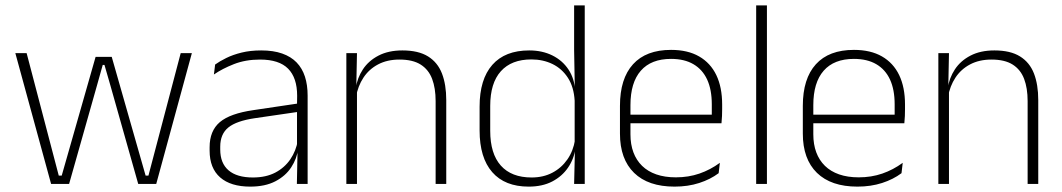

<svg xmlns="http://www.w3.org/2000/svg" viewBox="-20 -684 3950 714"><path d="M170 0 37 -486.5H79L198.5 -31H209.5L335.5 -472.5H395.5L521.5 -31H532L652 -486.5H693.5L561 0H494L390 -368L368.5 -442.5H362L341 -367.5L237 0Z M1084 0 1086.5 -125 1084.5 -131.5V-290L1085 -328Q1085 -394.5 1051.5 -428.5Q1018 -462.5 947 -462.5Q893 -462.5 849.8 -445.5Q806.5 -428.5 775.5 -407L780 -444Q796.5 -456 821.2 -468.2Q846 -480.5 878.5 -488.5Q911 -496.5 951.5 -496.5Q996.5 -496.5 1029.2 -485Q1062 -473.5 1083 -451.8Q1104 -430 1114 -399Q1124 -368 1124 -328.5V0ZM910.5 10Q838 10 798.8 -24.2Q759.5 -58.5 759.5 -124V-136.5Q759.5 -197.5 797.5 -229.8Q835.5 -262 922.5 -274.5L1094 -300L1096 -269L928 -244.5Q859.5 -234.5 829.2 -210Q799 -185.5 799 -138.5V-128Q799 -77 830 -50.5Q861 -24 920.5 -24Q969 -24 1003.8 -42.2Q1038.5 -60.5 1059.8 -91.8Q1081 -123 1087.5 -162L1098 -131H1089Q1084 -94 1063 -61.8Q1042 -29.5 1004 -9.8Q966 10 910.5 10Z M1600 0V-308Q1600 -356 1587 -390.5Q1574 -425 1544.5 -443.8Q1515 -462.5 1465.5 -462.5Q1420 -462.5 1386 -444.5Q1352 -426.5 1331.5 -395.2Q1311 -364 1304 -324L1293 -356H1303Q1308.5 -394 1329.5 -426Q1350.5 -458 1387.5 -477.2Q1424.5 -496.5 1476.5 -496.5Q1536 -496.5 1571.8 -474.2Q1607.5 -452 1623.5 -410.8Q1639.5 -369.5 1639.5 -311.5V0ZM1268 0V-486.5H1307.5L1305 -362.5L1307.5 -361V0Z M1946 10Q1857.5 10 1810.5 -43.8Q1763.5 -97.5 1763.5 -199V-287.5Q1763.5 -389 1810.8 -442.8Q1858 -496.5 1948 -496.5Q1996.5 -496.5 2034.2 -477.8Q2072 -459 2094.2 -425.2Q2116.5 -391.5 2119 -345.5H2132L2117 -309.5Q2114 -360.5 2092 -394.5Q2070 -428.5 2034.8 -445.8Q1999.5 -463 1956 -463Q1882 -463 1842.5 -419Q1803 -375 1803 -290V-197.5Q1803 -112.5 1842.5 -68.2Q1882 -24 1957 -24Q2000.5 -24 2034.2 -41.8Q2068 -59.5 2090 -91.2Q2112 -123 2118.5 -164.5L2131.5 -132.5H2120Q2114.5 -93 2092.5 -60.8Q2070.5 -28.5 2033.8 -9.2Q1997 10 1946 10ZM2115 0 2118 -126.5 2117 -140V-347L2117.5 -359L2115 -497.5V-664H2154.5V0Z M2488.5 10Q2390.5 10 2338 -41.2Q2285.5 -92.5 2285.5 -187V-290.5Q2285.5 -391.5 2334 -445Q2382.5 -498.5 2475.5 -498.5Q2537.5 -498.5 2579.8 -474.2Q2622 -450 2643.8 -404.8Q2665.5 -359.5 2665.5 -295.5V-278Q2665.5 -265.5 2665 -252.8Q2664.5 -240 2663 -225.5H2626.5Q2627 -245.5 2627 -263.2Q2627 -281 2627 -296Q2627 -350.5 2609.8 -388Q2592.5 -425.5 2558.8 -445.2Q2525 -465 2475.5 -465Q2401.5 -465 2363 -421Q2324.5 -377 2324.5 -293V-245V-239V-184.5Q2324.5 -147 2335.5 -117.5Q2346.5 -88 2367.8 -67.2Q2389 -46.5 2420.5 -35.5Q2452 -24.5 2493.5 -24.5Q2540.5 -24.5 2581 -38.5Q2621.5 -52.5 2657 -78.5L2652.5 -40Q2622 -17 2580.2 -3.5Q2538.5 10 2488.5 10ZM2305.5 -225.5V-257.5H2653V-225.5Z M2792 0V-664H2832V0Z M3168.5 10Q3070.5 10 3018 -41.2Q2965.5 -92.5 2965.5 -187V-290.5Q2965.5 -391.5 3014 -445Q3062.5 -498.5 3155.5 -498.5Q3217.5 -498.5 3259.8 -474.2Q3302 -450 3323.8 -404.8Q3345.5 -359.5 3345.5 -295.5V-278Q3345.5 -265.5 3345 -252.8Q3344.5 -240 3343 -225.5H3306.5Q3307 -245.5 3307 -263.2Q3307 -281 3307 -296Q3307 -350.5 3289.8 -388Q3272.5 -425.5 3238.8 -445.2Q3205 -465 3155.5 -465Q3081.5 -465 3043 -421Q3004.5 -377 3004.5 -293V-245V-239V-184.5Q3004.5 -147 3015.5 -117.5Q3026.5 -88 3047.8 -67.2Q3069 -46.5 3100.5 -35.5Q3132 -24.5 3173.5 -24.5Q3220.5 -24.5 3261 -38.5Q3301.5 -52.5 3337 -78.5L3332.5 -40Q3302 -17 3260.2 -3.5Q3218.5 10 3168.5 10ZM2985.5 -225.5V-257.5H3333V-225.5Z M3801.5 0V-308Q3801.5 -356 3788.5 -390.5Q3775.5 -425 3746 -443.8Q3716.5 -462.5 3667 -462.5Q3621.5 -462.5 3587.5 -444.5Q3553.5 -426.5 3533 -395.2Q3512.5 -364 3505.5 -324L3494.5 -356H3504.5Q3510 -394 3531 -426Q3552 -458 3589 -477.2Q3626 -496.5 3678 -496.5Q3737.5 -496.5 3773.2 -474.2Q3809 -452 3825 -410.8Q3841 -369.5 3841 -311.5V0ZM3469.5 0V-486.5H3509L3506.5 -362.5L3509 -361V0Z"/></svg>

Font: Anek Gurmukhi ExtraLight
Style: Regular
Weight: 250
Designer: Sarang Kulkarni (Gurmukhi), Yesha Goshar (Latin)
Foundry: Ek Type
Version: Version 1.003